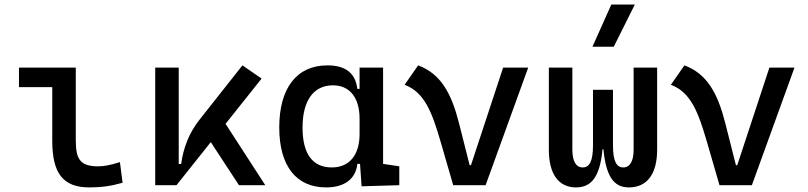

<svg xmlns="http://www.w3.org/2000/svg" viewBox="-20 -815 3556 845"><path d="M373 9.8C425.8 9.8 469.2 3.9 519.5 -10.7L507.8 -101.6C468.3 -88.9 439 -83 412.1 -83C329.1 -83 313.5 -118.2 313.5 -200.2V-517.6H63.5V-431.6H210V-195.3C210 -51.8 257.8 9.8 373 9.8Z M663.1 0H756.8L907.7 -189.5L1031.7 0H1147.5L972.7 -270L1131.3 -469.2L1046.9 -527.3L858.4 -288.6C812 -230 787.1 -165 777.3 -93.3H766.6V-517.6H663.1Z M1415 9.8C1493.2 9.8 1545.4 -24.9 1552.7 -93.8H1564.5L1571.3 4.9L1737.3 0V-83L1666 -93.8V-517.6H1562.5V-423.8H1552.7C1544.4 -493.2 1501 -527.3 1420.9 -527.3C1286.1 -527.3 1209 -427.7 1209 -253.9C1209 -84 1284.2 9.8 1415 9.8ZM1562.5 -224.6C1562.5 -132.3 1517.1 -78.1 1440.4 -78.1C1355.5 -78.1 1311.5 -137.7 1311.5 -253.9C1311.5 -372.1 1359.9 -439.5 1445.3 -439.5C1519 -439.5 1562.5 -385.3 1562.5 -293Z M1974.6 0H2117.2L2304.7 -517.6H2194.3L2052.7 -87.9H2046.9L2000 -273.4C1966.8 -403.8 1920.4 -490.2 1820.3 -527.3L1760.7 -441.9C1848.6 -408.7 1881.3 -321.3 1919.4 -190.4Z M2747.6 9.8C2828.6 9.8 2872.1 -50.3 2872.1 -156.2V-517.6H2768.6V-156.2C2768.6 -106.4 2752.9 -78.1 2723.1 -78.1C2693.4 -78.1 2677.7 -105 2677.7 -175.8V-419.9H2589.8V-175.8C2589.8 -105 2574.2 -78.1 2544.4 -78.1C2514.6 -78.1 2499 -106.4 2499 -156.2V-517.6H2395.5V-156.2C2395.5 -50.3 2437.5 9.8 2515.1 9.8C2585.4 9.8 2620.6 -40.5 2631.8 -158.2H2635.7C2647 -40.5 2680.2 9.8 2747.6 9.8ZM2587.4 -609.4H2681.2L2773.9 -794.9H2670.4Z M3146.5 0H3289.1L3476.6 -517.6H3366.2L3224.6 -87.9H3218.8L3171.9 -273.4C3138.7 -403.8 3092.3 -490.2 2992.2 -527.3L2932.6 -441.9C3020.5 -408.7 3053.2 -321.3 3091.3 -190.4Z"/></svg>

Font: CaskaydiaCove Nerd Font
Style: Regular
Weight: 400
Designer: Aaron Bell
Foundry: Saja Typeworks
Version: Version 2111.1;Nerd Fonts 2.3.3